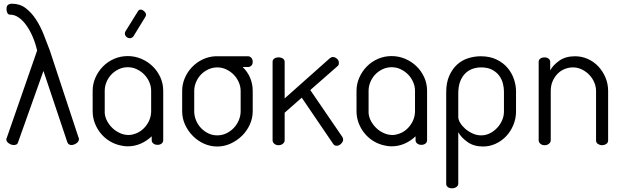

<svg xmlns="http://www.w3.org/2000/svg" viewBox="-20 -782 3354 1034"><path d="M180 -510Q171 -549 156 -584Q141 -619 122 -645.5Q103 -672 81 -687.5Q59 -703 35 -703Q24 -703 19.5 -712.5Q15 -722 15 -733Q15 -750 23.5 -756Q32 -762 45 -762Q87 -762 118.5 -738Q150 -714 174 -677Q198 -640 215.5 -595.5Q233 -551 248 -511L403 -41Q405 -39 405 -37Q405 -35 405 -33Q405 -19 391 -10Q377 -1 365 -1Q349 -1 343 -15L214 -400L77 -15Q75 -7 68.5 -4Q62 -1 54 -1Q41 -1 27.5 -10Q14 -19 14 -32Q14 -36 17 -41Z M668 -480Q706 -480 740.5 -465.5Q775 -451 801.5 -425.5Q828 -400 843.5 -366Q859 -332 859 -293V-280V-184V-27Q859 -16 850.5 -9Q842 -2 828 -2Q815 -2 806 -9Q797 -16 797 -27V-48Q771 -23 738 -8.5Q705 6 668 6Q659 6 650 5Q641 4 633 2Q601 -4 573 -20.5Q545 -37 524 -62Q503 -87 491 -118Q479 -149 479 -183V-184V-280V-293Q479 -330 494 -364Q509 -398 534.5 -424Q560 -450 594.5 -465Q629 -480 668 -480ZM544 -280V-184V-173Q546 -150 557.5 -129Q569 -108 586.5 -91.5Q604 -75 626.5 -65Q649 -55 673 -55Q684 -55 695 -58Q738 -68 766 -104Q794 -140 794 -184V-280V-293Q794 -317 784 -340Q774 -363 757 -380.5Q740 -398 717 -409Q694 -420 668 -420Q642 -420 619 -409Q596 -398 579.5 -380.5Q563 -363 553.5 -340Q544 -317 544 -293ZM699 -587Q697 -585 695 -582.5Q693 -580 691 -580Q683 -574 671.5 -577.5Q660 -581 655 -591Q650 -601 655 -612L722 -720Q724 -724 727 -727Q737 -733 747 -728Q757 -723 762 -715Q771 -704 762 -690Z M1287 -421Q1313 -396 1327 -363Q1341 -330 1341 -292V-183Q1341 -146 1325.5 -111.5Q1310 -77 1283.5 -51Q1257 -25 1222.5 -9Q1188 7 1150 7Q1112 7 1078 -8.5Q1044 -24 1018 -50.5Q992 -77 976.5 -111Q961 -145 961 -183V-292Q961 -328 975 -361Q989 -394 1013 -419.5Q1037 -445 1069.5 -461Q1102 -477 1139 -479H1143H1316Q1326 -479 1333.5 -470.5Q1341 -462 1341 -449Q1341 -436 1333.5 -428.5Q1326 -421 1316 -421ZM1276 -292Q1276 -316 1266 -339Q1256 -362 1239 -379.5Q1222 -397 1199 -408Q1176 -419 1150 -419Q1124 -419 1101 -408Q1078 -397 1061.5 -379.5Q1045 -362 1035.5 -339Q1026 -316 1026 -292V-183Q1026 -158 1035.5 -134.5Q1045 -111 1062 -93Q1079 -75 1101.5 -64Q1124 -53 1150 -53Q1176 -53 1199 -64Q1222 -75 1239 -93Q1256 -111 1266 -134.5Q1276 -158 1276 -183Z M1651 -297 1824 -44Q1828 -36 1828 -30Q1828 -19 1817 -8Q1806 3 1793 3Q1780 3 1773 -9L1605 -256L1513 -175V-26Q1513 -16 1503.5 -8Q1494 0 1480 0Q1466 0 1457 -8Q1448 -16 1448 -26V-449Q1448 -460 1457 -466.5Q1466 -473 1480 -473Q1494 -473 1503.5 -466.5Q1513 -460 1513 -449V-252L1757 -469Q1761 -471 1764.5 -473Q1768 -475 1772 -475Q1784 -475 1794.5 -466Q1805 -457 1805 -444Q1805 -439 1804 -434.5Q1803 -430 1798 -426Z M2089 -480Q2127 -480 2161.5 -465.5Q2196 -451 2222.5 -425.5Q2249 -400 2264.5 -366Q2280 -332 2280 -293V-280V-184V-27Q2280 -16 2271.5 -9Q2263 -2 2249 -2Q2236 -2 2227 -9Q2218 -16 2218 -27V-48Q2192 -23 2159 -8.5Q2126 6 2089 6Q2080 6 2071 5Q2062 4 2054 2Q2022 -4 1994 -20.5Q1966 -37 1945 -62Q1924 -87 1912 -118Q1900 -149 1900 -183V-184V-280V-293Q1900 -330 1915 -364Q1930 -398 1955.5 -424Q1981 -450 2015.5 -465Q2050 -480 2089 -480ZM1965 -280V-184V-173Q1967 -150 1978.5 -129Q1990 -108 2007.5 -91.5Q2025 -75 2047.5 -65Q2070 -55 2094 -55Q2105 -55 2116 -58Q2159 -68 2187 -104Q2215 -140 2215 -184V-280V-293Q2215 -317 2205 -340Q2195 -363 2178 -380.5Q2161 -398 2138 -409Q2115 -420 2089 -420Q2063 -420 2040 -409Q2017 -398 2000.5 -380.5Q1984 -363 1974.5 -340Q1965 -317 1965 -293Z M2581 7Q2532 7 2498 -17Q2464 -41 2448 -70V207Q2448 218 2438 225Q2428 232 2414 232Q2400 232 2391.5 225.5Q2383 219 2383 208V-285Q2383 -337 2399.5 -374Q2416 -411 2442 -434.5Q2468 -458 2501.5 -468.5Q2535 -479 2569 -479Q2618 -479 2654 -461.5Q2690 -444 2713 -417Q2736 -390 2747.5 -356.5Q2759 -323 2759 -290V-181Q2759 -143 2744.5 -108.5Q2730 -74 2706 -48.5Q2682 -23 2649.5 -8Q2617 7 2581 7ZM2571 -53Q2596 -53 2618 -64Q2640 -75 2657 -93Q2674 -111 2684 -134Q2694 -157 2694 -181V-290Q2694 -309 2688.5 -331.5Q2683 -354 2669 -373.5Q2655 -393 2631 -406Q2607 -419 2571 -419Q2546 -419 2524 -411Q2502 -403 2485 -386Q2468 -369 2458 -342.5Q2448 -316 2448 -278V-152Q2448 -138 2458 -121Q2468 -104 2485 -89Q2502 -74 2524.5 -63.5Q2547 -53 2571 -53Z M2946 -26Q2946 -16 2936.5 -8Q2927 0 2913 0Q2899 0 2890 -8Q2881 -16 2881 -26V-449Q2881 -460 2890 -466.5Q2899 -473 2913 -473Q2925 -473 2934 -466.5Q2943 -460 2943 -449V-403Q2959 -432 2992.5 -455.5Q3026 -479 3077 -479Q3113 -479 3145.5 -464.5Q3178 -450 3202 -424.5Q3226 -399 3240.5 -365Q3255 -331 3255 -292V-26Q3255 -13 3244.5 -6.5Q3234 0 3222 0Q3211 0 3200.5 -6.5Q3190 -13 3190 -26V-292Q3190 -316 3180 -339Q3170 -362 3153 -379.5Q3136 -397 3113.5 -408Q3091 -419 3065 -419Q3043 -419 3021.5 -410.5Q3000 -402 2983.5 -385.5Q2967 -369 2956.5 -345.5Q2946 -322 2946 -292Z"/></svg>

Font: AkaAcidDosis
Style: Regular
Weight: 400
Designer: Edgar Tolentino, Pablo Impallari, Igino Marini, Aka-Acid
Foundry: Edgar Tolentino, Pablo Impallari, Igino Marini, Cyberella
Version: Version 1.007